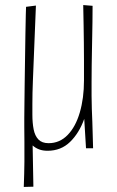

<svg xmlns="http://www.w3.org/2000/svg" viewBox="-20 -586 462 759"><path d="M74 153Q76 99 76.5 54Q77 9 76.5 -26Q76 -61 76 -84.5Q76 -108 76 -119Q76 -131 76.5 -167.5Q77 -204 77.5 -253Q78 -302 79 -354.5Q80 -407 80.5 -453Q81 -499 82 -528.5Q83 -558 83 -559L122 -564Q120 -515 118 -465Q116 -415 114 -365.5Q112 -316 110 -266Q109 -242 108.5 -219Q108 -196 108 -174.5Q108 -153 108 -133Q108 -100 113 -74.5Q118 -49 132 -34.5Q146 -20 172 -20Q216 -20 247.5 -52.5Q279 -85 295.5 -141.5Q312 -198 312 -268Q312 -311 312 -347Q312 -383 311.5 -417Q311 -451 310.5 -487Q310 -523 309 -566L346 -563Q346 -528 345.5 -498Q345 -468 344.5 -441Q344 -414 343.5 -386.5Q343 -359 342.5 -328Q342 -297 342 -260Q342 -233 342 -207Q342 -181 343 -155.5Q344 -130 345 -104.5Q346 -79 346.5 -53Q347 -27 348 0H320L313 -116Q293 -60 257 -25Q221 10 168 10Q149 10 134.5 4.5Q120 -1 109 -11Q110 29 110.5 70Q111 111 112 152Z"/></svg>

Font: Truculenta Thin
Style: Regular
Weight: 250
Version: Version 1.002